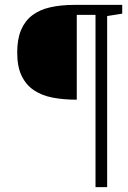

<svg xmlns="http://www.w3.org/2000/svg" viewBox="-20 -691 526 790"><path d="M420.9 -625V79.1H373V-629.9H295.9V-280.8Q241.7 -280.8 196.8 -289.3Q151.9 -297.9 119.4 -319.8Q86.9 -341.8 68.8 -379.4Q50.8 -417 50.8 -475.1Q50.8 -530.3 66.7 -567.6Q82.5 -605 112.5 -627.9Q142.6 -650.9 186.5 -660.9Q230.5 -670.9 286.1 -670.9H482.9V-634.8Z"/></svg>

Font: Charis SIL Afr
Style: Italic
Weight: 400
Italic angle: -11°
Foundry: SIL International
Version: Version 5.000